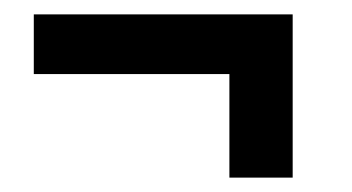

<svg xmlns="http://www.w3.org/2000/svg" viewBox="-20 -304 490 267"><path d="M27 -284H387V-57H299V-201H27Z"/></svg>

Font: Yrsa
Style: Regular
Weight: 400
Designer: Anna Giedrys (Yrsa+Rasa design), David Brezina (Yrsa art-direction, Rasa art-direction, design)
Foundry: Rosetta Type Foundry
Version: Version 2.004